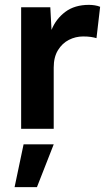

<svg xmlns="http://www.w3.org/2000/svg" viewBox="-20 -530 441 790"><path d="M67 0V-500H187L192 -407Q210 -452 248.5 -481Q287 -510 346 -510Q358 -510 370.5 -508Q383 -506 392 -502L377 -373Q367 -376 354 -378Q341 -380 322 -380Q291 -380 263.5 -366Q236 -352 218.5 -323.5Q201 -295 201 -252V0ZM201 64 132 240H40L77 64Z"/></svg>

Font: Prodigy Sans SemiBold
Style: Regular
Weight: 600
Designer: Wei Huang
Foundry: Wei Huang
Version: Version 1.003; ttfautohint (v1.8.3)